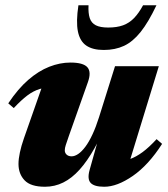

<svg xmlns="http://www.w3.org/2000/svg" viewBox="-20 -697 642 732"><path d="M321.5 -48.5 381 -260.5 395.5 -246.5Q368 -181 340.2 -131.8Q312.5 -82.5 283.2 -50Q254 -17.5 221.2 -1.2Q188.5 15 151.5 15Q97 15 73.8 -9.5Q50.5 -34 50.5 -72Q50.5 -91 55.8 -115.8Q61 -140.5 71 -169L154.5 -407L187 -364Q156 -365 131.8 -357.8Q107.5 -350.5 84.2 -333Q61 -315.5 32.5 -285L11.5 -303Q48.5 -358.5 87.8 -392.5Q127 -426.5 167.8 -442.5Q208.5 -458.5 248.5 -458.5Q297.5 -458.5 313.2 -440.5Q329 -422.5 315 -383.5L243 -180Q234.5 -156 230.8 -144.2Q227 -132.5 227 -124Q227 -114 234 -107.5Q241 -101 253 -101Q265 -101 278.2 -110Q291.5 -119 305.2 -137.2Q319 -155.5 332.2 -183.8Q345.5 -212 357.5 -250L418.5 -444.5H585.5L460.5 -37L430.5 -81Q453.5 -82.5 476.2 -90.8Q499 -99 523.5 -117Q548 -135 577 -166.5L598 -148.5Q546 -67.5 486.2 -26.2Q426.5 15 377.5 15Q339.5 15 325.8 0.5Q312 -14 321.5 -48.5ZM392.5 -592Q425.5 -592 449 -600.5Q472.5 -609 490.8 -627.8Q509 -646.5 525.5 -677H576.5Q546 -612.5 516.2 -575.2Q486.5 -538 452.8 -522.2Q419 -506.5 375.5 -506.5Q333.5 -506.5 309 -523.2Q284.5 -540 277 -577.2Q269.5 -614.5 279 -677H317.5Q316 -646.5 322.2 -627.8Q328.5 -609 345.5 -600.5Q362.5 -592 392.5 -592Z"/></svg>

Font: Newsreader 24pt ExtraBold
Style: Italic
Weight: 800
Italic angle: -17°
Designer: Hugues Gentile
Foundry: Production Type
Version: Version 1.003